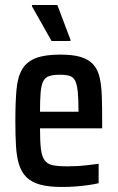

<svg xmlns="http://www.w3.org/2000/svg" viewBox="-20 -735 468 763"><path d="M227 8Q173 8 139 -1.5Q105 -11 85 -31Q65 -51 55.5 -81.5Q46 -112 43.5 -155.5Q41 -199 41 -254Q41 -328 45.5 -378.5Q50 -429 68 -459.5Q86 -490 122 -504Q158 -518 220 -518Q270 -518 301 -508.5Q332 -499 350 -479.5Q368 -460 375.5 -429Q383 -398 384.5 -354.5Q386 -311 386 -255V-225H139Q139 -174 142.5 -144Q146 -114 157 -98.5Q168 -83 189.5 -78.5Q211 -74 248 -74Q266 -74 285 -75Q304 -76 326.5 -78.5Q349 -81 372 -84V-7Q356 -3 331.5 0.5Q307 4 280.5 6Q254 8 227 8ZM292 -271V-291Q292 -341 289 -370.5Q286 -400 278.5 -414.5Q271 -429 256.5 -433.5Q242 -438 218 -438Q193 -438 176.5 -433Q160 -428 152 -412.5Q144 -397 141.5 -368Q139 -339 139 -291H311ZM185 -572 107 -710V-715H208L260 -577V-572Z"/></svg>

Font: Saira Condensed SemiBold
Style: Regular
Weight: 600
Width: 3
Designer: Hector Gatti with collaboration of the Omnibus-Type team
Foundry: Omnibus-Type
Version: Version 1.100